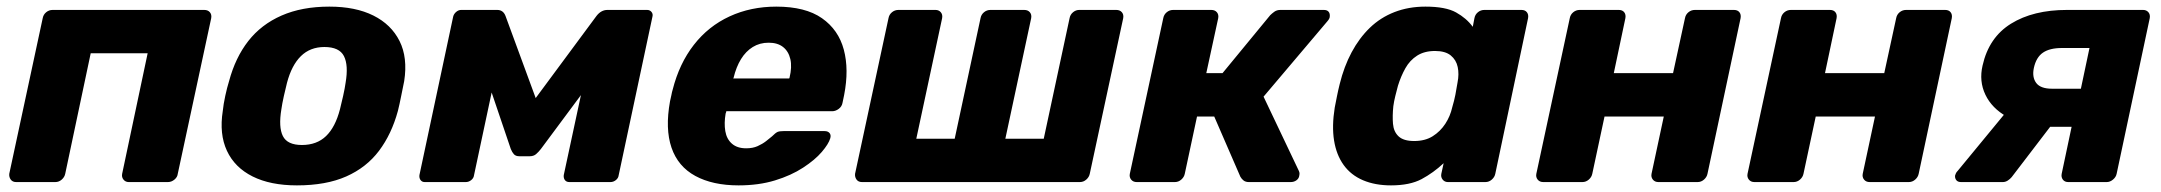

<svg xmlns="http://www.w3.org/2000/svg" viewBox="-20 -550 6527 580"><path d="M29 0Q18 0 12.5 -7.5Q7 -15 8 -25L109 -495Q111 -506 119.5 -513Q128 -520 139 -520H597Q608 -520 614 -513Q620 -506 618 -495L517 -25Q516 -15 507 -7.5Q498 0 487 0H369Q359 0 353 -7.5Q347 -15 349 -25L426 -389H254L177 -25Q175 -15 166.5 -7.5Q158 0 147 0Z M877 10Q797 10 743 -17Q689 -44 665.5 -94.5Q642 -145 653 -215Q655 -235 660.5 -260.5Q666 -286 672 -305Q691 -376 730 -426Q769 -476 830.5 -503Q892 -530 975 -530Q1054 -530 1108 -503Q1162 -476 1187 -426Q1212 -376 1201 -305Q1197 -286 1192 -260.5Q1187 -235 1182 -215Q1163 -145 1125 -94.5Q1087 -44 1026 -17Q965 10 877 10ZM892 -112Q937 -112 965 -139Q993 -166 1007 -220Q1011 -235 1016.5 -260Q1022 -285 1024 -300Q1033 -353 1019 -380.5Q1005 -408 960 -408Q917 -408 889 -380.5Q861 -353 847 -300Q843 -285 837.5 -260Q832 -235 830 -220Q821 -166 834.5 -139Q848 -112 892 -112Z M1263 0Q1255 0 1250.5 -6Q1246 -12 1247 -21L1349 -500Q1351 -508 1358 -514Q1365 -520 1373 -520H1482Q1500 -520 1507 -502L1625 -181L1554 -194L1782 -502Q1796 -520 1815 -520H1935Q1943 -520 1948 -514Q1953 -508 1951 -500L1849 -21Q1848 -12 1840.5 -6Q1833 0 1824 0H1700Q1691 0 1686.5 -6Q1682 -12 1683 -21L1753 -347L1799 -349L1614 -100Q1607 -91 1599.5 -84.5Q1592 -78 1580 -78H1549Q1538 -78 1532.5 -84Q1527 -90 1523 -100L1441 -342L1480 -340L1412 -21Q1411 -12 1403.5 -6Q1396 0 1387 0Z M2211 10Q2133 10 2080.5 -18.5Q2028 -47 2008.5 -104Q1989 -161 2004 -244Q2006 -251 2008 -262Q2010 -273 2012 -279Q2032 -358 2076 -414.5Q2120 -471 2184 -500.5Q2248 -530 2325 -530Q2413 -530 2463 -495Q2513 -460 2529 -400Q2545 -340 2530 -263L2525 -239Q2523 -228 2513.5 -221Q2504 -214 2494 -214H2174Q2174 -213 2173.5 -211Q2173 -209 2172 -207Q2167 -178 2171 -154Q2175 -130 2191 -116Q2207 -102 2234 -102Q2254 -102 2268.5 -108.5Q2283 -115 2294 -123.5Q2305 -132 2312 -138Q2323 -149 2329 -151.5Q2335 -154 2347 -154H2471Q2481 -154 2486 -148Q2491 -142 2488 -132Q2483 -115 2462.5 -91Q2442 -67 2406 -43.5Q2370 -20 2321 -5Q2272 10 2211 10ZM2195 -313H2364L2365 -315Q2373 -348 2367.5 -371.5Q2362 -395 2345.5 -408Q2329 -421 2302 -421Q2275 -421 2254 -408Q2233 -395 2218.5 -371.5Q2204 -348 2196 -315Z M2584 0Q2573 0 2567.5 -7.5Q2562 -15 2563 -25L2664 -495Q2666 -506 2674.5 -513Q2683 -520 2694 -520H2806Q2816 -520 2822 -513Q2828 -506 2826 -495L2748 -131H2864L2942 -495Q2944 -506 2952.5 -513Q2961 -520 2972 -520H3074Q3085 -520 3091 -513Q3097 -506 3095 -495L3017 -131H3133L3211 -495Q3213 -506 3221.5 -513Q3230 -520 3240 -520H3352Q3363 -520 3369 -513Q3375 -506 3373 -495L3272 -25Q3270 -15 3261.5 -7.5Q3253 0 3242 0Z M3414 0Q3403 0 3397 -7.5Q3391 -15 3393 -25L3494 -495Q3496 -506 3504.5 -513Q3513 -520 3524 -520H3639Q3650 -520 3656 -513Q3662 -506 3660 -495L3624 -329H3673L3817 -504Q3822 -509 3829.5 -514.5Q3837 -520 3848 -520H3979Q3989 -520 3993.5 -514.5Q3998 -509 3997 -500Q3997 -494 3990 -486L3797 -258L3904 -33Q3905 -31 3905.5 -28Q3906 -25 3905 -20Q3904 -11 3896.5 -5.5Q3889 0 3879 0H3753Q3743 0 3737 -4.5Q3731 -9 3727 -16L3648 -198H3596L3559 -25Q3557 -15 3548.5 -7.5Q3540 0 3529 0Z M4182 10Q4134 10 4097.5 -5.5Q4061 -21 4039 -51.5Q4017 -82 4010 -125.5Q4003 -169 4012 -225Q4016 -245 4019 -260.5Q4022 -276 4027 -296Q4040 -349 4063 -392Q4086 -435 4118 -466Q4150 -497 4192.5 -513.5Q4235 -530 4286 -530Q4347 -530 4378.5 -512.5Q4410 -495 4429 -469L4434 -495Q4436 -506 4444.5 -513Q4453 -520 4464 -520H4576Q4587 -520 4592.5 -513Q4598 -506 4596 -495L4497 -25Q4495 -15 4486.5 -7.5Q4478 0 4467 0H4354Q4344 0 4338 -7.5Q4332 -15 4334 -25L4341 -57Q4310 -28 4274.5 -9Q4239 10 4182 10ZM4252 -124Q4285 -124 4308 -138.5Q4331 -153 4346 -176Q4361 -199 4367 -226Q4373 -246 4376.5 -264Q4380 -282 4383 -301Q4388 -326 4383.5 -347.5Q4379 -369 4362.5 -382.5Q4346 -396 4315 -396Q4283 -396 4261 -382Q4239 -368 4225.5 -344Q4212 -320 4203 -291Q4199 -276 4195 -260Q4191 -244 4189 -229Q4186 -200 4188 -176Q4190 -152 4205 -138Q4220 -124 4252 -124Z M4642 0Q4631 0 4625 -7.5Q4619 -15 4621 -25L4722 -495Q4724 -506 4732.5 -513Q4741 -520 4752 -520H4870Q4881 -520 4886.5 -513Q4892 -506 4890 -495L4855 -329H5034L5070 -495Q5072 -506 5080.5 -513Q5089 -520 5100 -520H5218Q5229 -520 5234.5 -513Q5240 -506 5238 -495L5138 -25Q5136 -15 5127.5 -7.5Q5119 0 5108 0H4990Q4979 0 4973 -7.5Q4967 -15 4969 -25L5006 -198H4827L4790 -25Q4788 -15 4779.5 -7.5Q4771 0 4760 0Z M5280 0Q5269 0 5263 -7.5Q5257 -15 5259 -25L5360 -495Q5362 -506 5370.5 -513Q5379 -520 5390 -520H5508Q5519 -520 5524.5 -513Q5530 -506 5528 -495L5493 -329H5672L5708 -495Q5710 -506 5718.5 -513Q5727 -520 5738 -520H5856Q5867 -520 5872.5 -513Q5878 -506 5876 -495L5776 -25Q5774 -15 5765.5 -7.5Q5757 0 5746 0H5628Q5617 0 5611 -7.5Q5605 -15 5607 -25L5644 -198H5465L5428 -25Q5426 -15 5417.5 -7.5Q5409 0 5398 0Z M6228 0Q6217 0 6211.5 -7.5Q6206 -15 6208 -25L6238 -167H6155L6156 -172Q6088 -172 6042.5 -197.5Q5997 -223 5977.5 -264Q5958 -305 5969 -352Q5988 -437 6055 -478.5Q6122 -520 6224 -520H6454Q6464 -520 6470 -513Q6476 -506 6474 -495L6374 -25Q6372 -15 6363 -7.5Q6354 0 6344 0ZM5904 0Q5894 0 5889.5 -6Q5885 -12 5886 -20Q5887 -23 5888.5 -26.5Q5890 -30 5894 -34L6039 -210L6187 -185L6057 -15Q6052 -9 6045 -4.5Q6038 0 6030 0ZM6179 -282H6266L6292 -405H6209Q6172 -405 6151.5 -391Q6131 -377 6124 -345Q6118 -317 6131 -299.5Q6144 -282 6179 -282Z"/></svg>

Font: Rubik
Style: Bold Italic
Weight: 700
Italic angle: -12°
Designer: Hubert and Fischer
Foundry: Hubert and Fischer
Version: Version 2.300;gftools[0.9.30]